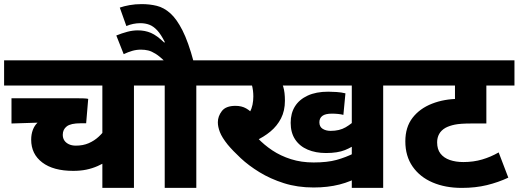

<svg xmlns="http://www.w3.org/2000/svg" viewBox="-20 -916 2528 936"><path d="M723 -499H633V0H479V-178L508 -134Q482 -118 456 -106.5Q430 -95 401 -89Q372 -83 337 -83Q240 -83 186 -124Q132 -165 132 -235Q132 -261 140 -282.5Q148 -304 163 -318L36 -314V-437H352Q369 -437 386 -436.5Q403 -436 410 -434L400 -315H373Q325 -315 305.5 -300Q286 -285 286 -259Q286 -243 293.5 -231.5Q301 -220 315.5 -213Q330 -206 350 -206Q385 -206 412.5 -218Q440 -230 461 -249.5Q482 -269 498 -292L479 -248V-499H0V-622H723Z M937 -499V0H783V-499H708V-622H1028V-499ZM785 -615Q759 -641 739 -653.5Q719 -666 702.5 -670Q686 -674 667 -674Q645 -674 624.5 -668Q604 -662 583 -652L547 -743Q574 -754 600.5 -761Q627 -768 652 -768Q687 -768 716 -755.5Q745 -743 780 -709L784 -710Q765 -748 746.5 -768Q728 -788 708 -795.5Q688 -803 664 -803Q647 -803 629.5 -799.5Q612 -796 596 -789L564 -879Q584 -886 611.5 -891Q639 -896 671 -896Q710 -896 744.5 -887.5Q779 -879 810 -851.5Q841 -824 869.5 -768Q898 -712 924 -615Z M1329 -499 1342 -539Q1353 -519 1361 -492.5Q1369 -466 1369 -425Q1369 -376 1350 -339Q1331 -302 1298.5 -275Q1266 -248 1224 -229L1236 -243Q1267 -210 1307.5 -183Q1348 -156 1398.5 -140Q1449 -124 1509 -124Q1576 -124 1621 -136.5Q1666 -149 1708 -170L1741 -60Q1692 -31 1635 -16.5Q1578 -2 1509 -2Q1430 -2 1364 -23Q1298 -44 1245 -76.5Q1192 -109 1153.5 -145Q1115 -181 1090 -211Q1062 -246 1052 -272Q1042 -298 1042 -320Q1042 -349 1061.5 -374.5Q1081 -400 1128 -400Q1158 -400 1180 -387.5Q1202 -375 1221 -352Q1240 -329 1259 -297L1172 -333Q1188 -350 1197.5 -368Q1207 -386 1211 -405.5Q1215 -425 1215 -446Q1215 -475 1208 -501.5Q1201 -528 1189 -542L1275 -499H1013V-622H1487V-499ZM1848 -499V0H1695V-499H1452V-622H1938V-499ZM1727 -222Q1698 -199 1662 -184.5Q1626 -170 1569 -170Q1519 -170 1480 -186.5Q1441 -203 1419 -236Q1397 -269 1397 -317Q1397 -364 1418 -397.5Q1439 -431 1480 -450Q1521 -469 1580 -469Q1597 -469 1620.5 -467.5Q1644 -466 1664 -461L1654 -356Q1643 -359 1628 -360.5Q1613 -362 1598 -362Q1566 -362 1551.5 -351Q1537 -340 1537 -320Q1537 -298 1553 -288Q1569 -278 1592 -278Q1635 -278 1665 -295.5Q1695 -313 1727 -344Z M2488 -499H2351V-314H2277Q2224 -314 2197.5 -308.5Q2171 -303 2152 -293Q2131 -281 2121 -263Q2111 -245 2111 -222Q2111 -188 2127.5 -167Q2144 -146 2173 -136Q2202 -126 2239 -126Q2288 -126 2330.5 -138.5Q2373 -151 2411 -173L2458 -50Q2409 -27 2353.5 -13.5Q2298 0 2231 0Q2151 0 2089 -26.5Q2027 -53 1991.5 -104Q1956 -155 1956 -227Q1956 -296 1991 -341.5Q2026 -387 2086 -410.5Q2146 -434 2218 -434H2225L2198 -427V-499H1924V-622H2488Z"/></svg>

Font: Noto Sans Devanagari ExtraBold
Style: Regular
Weight: 800
Version: Version 2.003